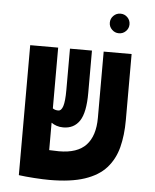

<svg xmlns="http://www.w3.org/2000/svg" viewBox="-54 -808 694 862"><g transform="rotate(5 293.0 -376.5)"><path d="M200.2 9.3Q172.9 9.3 132.6 6.6Q92.3 3.9 63.5 0V-0.5H62.5V-585.9H188.5V-312Q198.7 -304.7 213.4 -304.7Q227.5 -304.7 234.6 -326.9Q241.7 -349.1 241.7 -399.4V-585.9H340.8V-395Q340.8 -306.6 315.7 -268.8Q290.5 -231 242.2 -231Q225.6 -231 212.2 -235.6Q198.7 -240.2 188.5 -247.6V-124Q219.2 -122.6 232.4 -122.6Q315.4 -122.6 354.5 -164.3Q393.6 -206.1 393.6 -287.6V-585.9H519.5V-287.6Q519.5 -219.7 505.4 -165Q491.2 -110.4 456.3 -71.3Q421.4 -32.2 359.1 -11.5Q296.9 9.3 200.2 9.3ZM454.1 -673.8Q436 -673.8 422.9 -686.8Q409.7 -699.7 409.7 -717.8Q409.7 -736.3 422.9 -749.3Q436 -762.2 454.1 -762.2Q472.7 -762.2 485.6 -749.3Q498.5 -736.3 498.5 -717.8Q498.5 -699.7 485.6 -686.8Q472.7 -673.8 454.1 -673.8Z"/></g></svg>

Font: CaskaydiaMono NF
Style: Bold
Weight: 700
Designer: Aaron Bell
Foundry: Saja Typeworks
Version: Version 2111.001; ttfautohint (v1.8.4);Nerd Fonts 3.1.1